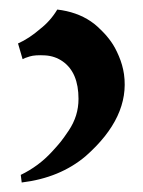

<svg xmlns="http://www.w3.org/2000/svg" viewBox="-20 -214 303 406"><path d="M18.1 -122.1Q42 -132.8 64.9 -152.8Q86.9 -169.9 101.1 -193.8Q142.1 -189 171.9 -168.9Q174.8 -167 180.2 -162.8Q185.5 -158.7 195.8 -148.4Q206.1 -138.2 214.8 -126Q223.6 -113.8 231.4 -95.2Q239.3 -76.7 242.2 -57.1Q254.9 33.7 161.1 116.2Q106.9 162.1 25.9 171.9Q25.9 169.4 24.9 163.8Q23.9 158.2 23.9 155.8Q61.5 137.7 89.8 106.9Q101.6 94.2 108.4 85.7Q115.2 77.1 125.5 61.8Q135.7 46.4 140.9 29.8Q146 13.2 146 -4.9Q146 -60.5 112.8 -84Q96.2 -95.7 75.2 -96.9Q54.2 -98.1 43 -94.7Q31.7 -91.3 27.8 -88.9Q19.5 -117.2 18.1 -122.1Z"/></svg>

Font: KJV1611
Style: Regular
Weight: 400
Version: Version 3.6.1